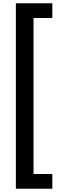

<svg xmlns="http://www.w3.org/2000/svg" viewBox="-20 -793 379 1174"><path d="M300 361V271H185V-683H300V-773H77V361Z"/></svg>

Font: Noto Sans Telugu Condensed SemiBold
Style: Regular
Weight: 600
Width: 3
Designer: Jelle Bosma - Monotype Design Team
Foundry: Monotype Imaging Inc.
Version: Version 2.005